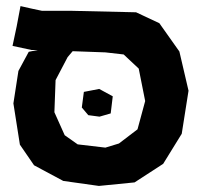

<svg xmlns="http://www.w3.org/2000/svg" viewBox="-20 -612 667 636"><path d="M308.6 -317.4 257.8 -307.6 251 -255.9 272.5 -230.5 309.6 -225.6 346.7 -236.3 353.5 -293ZM47.9 -591.8 35.2 -524.4 21.5 -460 85 -446.3H104.5L75.2 -440.4L41 -377L24.4 -269.5L45.9 -132.8L92.8 -64.5L189.5 -12.7L307.6 3.9L425.8 -7.8L520.5 -69.3L582 -168.9L604.5 -311.5L574.2 -441.4L507.8 -535.2L430.7 -571.3L216.8 -576.2H119.1L86.9 -583ZM220.7 -442.4 329.1 -438.5 389.6 -431.6 439.5 -384.8 460.9 -277.3 435.5 -183.6 374 -136.7 329.1 -123 237.3 -133.8 194.3 -164.1 160.2 -240.2 164.1 -346.7 204.1 -422.9Z"/></svg>

Font: MaokenAssortedSans-TC
Style: Regular
Weight: 500
Version: Version 0.83